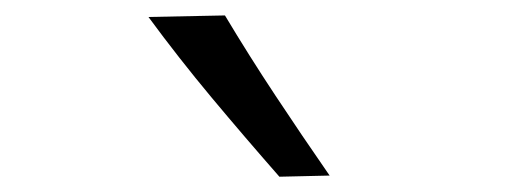

<svg xmlns="http://www.w3.org/2000/svg" viewBox="-20 -838 670 250"><path d="M343.8 -607.9Q298.8 -659.2 255.6 -710.9Q212.4 -762.7 173.3 -815.9L272.9 -817.9Q304.2 -765.6 338.6 -713.6Q373 -661.6 409.2 -609.4Z"/></svg>

Font: Pinar DS4-Regular
Style: Regular
Weight: 400
Designer: Amin Abedi
Version: Version 2.000